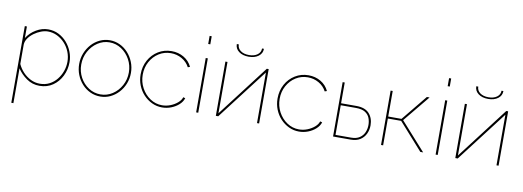

<svg xmlns="http://www.w3.org/2000/svg" viewBox="-69 -1161 4919 1805"><g transform="rotate(10 2391.0 -258.5)"><path d="M316 10Q247 10 192.5 -28.5Q138 -67 104 -119V213H84V-519H104V-409Q137 -461 192.5 -494Q248 -527 307 -527Q362 -527 407.5 -504Q453 -481 486.5 -442.5Q520 -404 538.5 -356Q557 -308 557 -258Q557 -187 527 -126Q497 -65 443 -27.5Q389 10 316 10ZM316 -10Q367 -10 407.5 -31Q448 -52 477 -88Q506 -124 521.5 -168Q537 -212 537 -258Q537 -307 519.5 -351.5Q502 -396 470 -431Q438 -466 396.5 -486.5Q355 -507 307 -507Q277 -507 242.5 -494Q208 -481 177 -458.5Q146 -436 126 -407.5Q106 -379 104 -348V-161Q123 -119 155 -85Q187 -51 228.5 -30.5Q270 -10 316 -10Z M896 10Q845 10 800 -11Q755 -32 721 -69.5Q687 -107 668 -155.5Q649 -204 649 -258Q649 -313 668.5 -361.5Q688 -410 722 -447.5Q756 -485 801 -506Q846 -527 896 -527Q946 -527 991 -506Q1036 -485 1070 -447.5Q1104 -410 1123.5 -361.5Q1143 -313 1143 -258Q1143 -204 1124 -155.5Q1105 -107 1070.5 -69.5Q1036 -32 991.5 -11Q947 10 896 10ZM669 -256Q669 -189 699.5 -133Q730 -77 781.5 -43.5Q833 -10 895 -10Q957 -10 1009 -44Q1061 -78 1092 -135Q1123 -192 1123 -259Q1123 -326 1092 -382.5Q1061 -439 1009.5 -473Q958 -507 896 -507Q835 -507 783 -472.5Q731 -438 700 -381Q669 -324 669 -256Z M1486 10Q1435 10 1389.5 -11.5Q1344 -33 1309 -70.5Q1274 -108 1254.5 -157Q1235 -206 1235 -262Q1235 -337 1268 -397Q1301 -457 1358 -492Q1415 -527 1485 -527Q1550 -527 1602 -496.5Q1654 -466 1680 -411L1660 -404Q1635 -452 1587 -479.5Q1539 -507 1482 -507Q1419 -507 1367.5 -474.5Q1316 -442 1285.5 -386.5Q1255 -331 1255 -262Q1255 -194 1286 -136.5Q1317 -79 1369 -44.5Q1421 -10 1483 -10Q1524 -10 1563 -25.5Q1602 -41 1630.5 -66Q1659 -91 1667 -119L1687 -113Q1676 -78 1645 -50Q1614 -22 1572.5 -6Q1531 10 1486 10Z M1811 0V-519H1831V0ZM1811 -653V-730H1831V-653Z M1999 0V-518H2019V-28L2394 -519H2412V0H2392V-483L2022 0ZM2206 -601Q2148 -601 2112 -628Q2076 -655 2076 -699H2095Q2095 -662 2125.5 -639.5Q2156 -617 2206 -617Q2256 -617 2286.5 -639.5Q2317 -662 2317 -699H2335Q2335 -655 2299 -628Q2263 -601 2206 -601Z M2793 10Q2742 10 2696.5 -11.5Q2651 -33 2616 -70.5Q2581 -108 2561.5 -157Q2542 -206 2542 -262Q2542 -337 2575 -397Q2608 -457 2665 -492Q2722 -527 2792 -527Q2857 -527 2909 -496.5Q2961 -466 2987 -411L2967 -404Q2942 -452 2894 -479.5Q2846 -507 2789 -507Q2726 -507 2674.5 -474.5Q2623 -442 2592.5 -386.5Q2562 -331 2562 -262Q2562 -194 2593 -136.5Q2624 -79 2676 -44.5Q2728 -10 2790 -10Q2831 -10 2870 -25.5Q2909 -41 2937.5 -66Q2966 -91 2974 -119L2994 -113Q2983 -78 2952 -50Q2921 -22 2879.5 -6Q2838 10 2793 10Z M3118 0V-519H3138V-321H3284Q3367 -321 3407 -277Q3447 -233 3447 -164Q3447 -120 3429 -82.5Q3411 -45 3375.5 -22.5Q3340 0 3286 0ZM3138 -19H3286Q3337 -19 3368 -40Q3399 -61 3413 -94Q3427 -127 3427 -164Q3427 -200 3414.5 -231.5Q3402 -263 3371 -282.5Q3340 -302 3284 -302H3138Z M3576 0V-519H3596V-275H3723L3922 -519H3948L3740 -266L3978 0H3951L3723 -256H3596V0Z M4097 0V-519H4117V0ZM4097 -653V-730H4117V-653Z M4285 0V-518H4305V-28L4680 -519H4698V0H4678V-483L4308 0ZM4492 -601Q4434 -601 4398 -628Q4362 -655 4362 -699H4381Q4381 -662 4411.5 -639.5Q4442 -617 4492 -617Q4542 -617 4572.5 -639.5Q4603 -662 4603 -699H4621Q4621 -655 4585 -628Q4549 -601 4492 -601Z"/></g></svg>

Font: Raleway Thin
Style: Regular
Weight: 100
Designer: Matt McInerney, Pablo Impallari, Rodrigo Fuenzalida
Foundry: Matt McInerney, Pablo Impallari, Rodrigo Fuenzalida
Version: Version 4.026